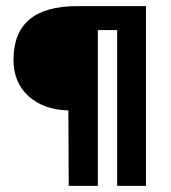

<svg xmlns="http://www.w3.org/2000/svg" viewBox="-20 -606 559 626"><path d="M24 -411Q24 -337 73 -292.5Q122 -248 203 -246L204 0H299V-508H362V0H456V-586H231Q24 -586 24 -411Z"/></svg>

Font: Cambay Devanagari
Style: Regular
Weight: 700
Designer: Pooja Saxena
Foundry: Pooja Saxena
Version: Version 1.095;PS 001.095;hotconv 1.0.70;makeotf.lib2.5.58329